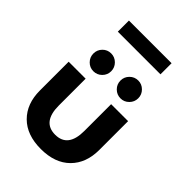

<svg xmlns="http://www.w3.org/2000/svg" viewBox="-231 -883 996 996"><g transform="rotate(45 267.0 -385.0)"><path d="M111 -701V-782.5H424V-701ZM120.5 -577.8Q139.5 -597 166.5 -597Q193.5 -597 212.8 -577.8Q232 -558.5 232 -531.5Q232 -504.5 212.8 -485.2Q193.5 -466 166.5 -466Q139.5 -466 120.5 -485.2Q101.5 -504.5 101.5 -531.5Q101.5 -558.5 120.5 -577.8ZM365.5 -597Q392 -597 411.2 -577.8Q430.5 -558.5 430.5 -531.5Q430.5 -504.5 411.2 -485.2Q392 -466 365.5 -466Q338.5 -466 319.2 -485.2Q300 -504.5 300 -531.5Q300 -558.5 319.2 -577.8Q338.5 -597 365.5 -597ZM165.5 -214Q165.5 -93 259 -93Q352.5 -93 352.5 -214V-410.5H477V-199.5Q477 -102.5 419.5 -45.2Q362 12 259 12Q156 12 98.5 -45.2Q41 -102.5 41 -199.5V-410.5H165.5Z"/></g></svg>

Font: League Spartan SemiBold
Style: Regular
Weight: 600
Foundry: The League of Moveable Type
Version: Version 2.002